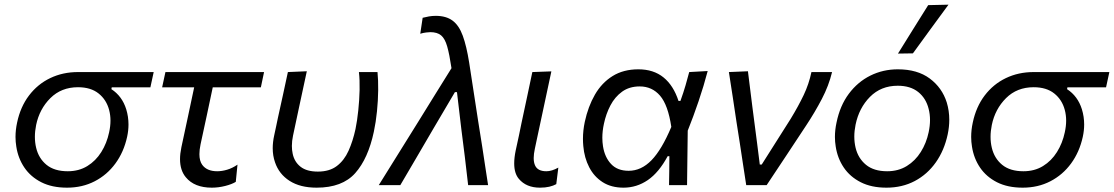

<svg xmlns="http://www.w3.org/2000/svg" viewBox="-20 -812 4885 842"><path d="M274 11Q208 11 161.2 -12.8Q114.5 -36.5 87 -77Q59.5 -117.5 51.5 -169Q48 -190 48 -211.5Q48 -242.5 55 -274.5Q69.5 -343.5 107.2 -393.2Q145 -443 200.2 -469.5Q255.5 -496 322 -496H654L639.5 -429H470L468.5 -421Q515.5 -390.5 533.5 -333Q543.5 -300.5 543.5 -266Q543.5 -239.5 537.5 -212Q523 -145.5 486.2 -95.2Q449.5 -45 395.2 -17Q341 11 274 11ZM277 -61Q326 -61 363 -83.8Q400 -106.5 424.2 -145.2Q448.5 -184 458.5 -231.5Q464.5 -258.5 464.5 -283Q464.5 -307.5 458.5 -330Q446.5 -375 412.2 -402.2Q378 -429.5 322 -429.5Q249 -429.5 201 -381.8Q153 -334 138.5 -264Q133 -237 133 -212Q133 -187 138.5 -164Q149.5 -117.5 184 -89.2Q218.5 -61 277 -61Z M909 11Q832.5 11 795 -34.5Q769.5 -65 769.5 -114Q769.5 -138 775.5 -166.5Q791 -239.5 805 -304Q819 -368.5 831.5 -429H691L705.5 -496H1138L1124 -429H913Q899.5 -366.5 886.5 -304L859.5 -179Q854.5 -155 854.5 -136Q854.5 -106 867 -89Q887.5 -61 932.5 -61Q953.5 -61 976.2 -67.8Q999 -74.5 1021.5 -90L1014 -14.5Q997 -4 967.5 3.5Q938 11 909 11Z M1368.5 11Q1296.5 11 1250 -18.8Q1203.5 -48.5 1186 -100.5Q1176 -129 1176 -162Q1176 -189 1182.5 -218.5Q1187 -239.5 1191 -258Q1194.5 -276 1198.5 -294Q1211 -351 1221.5 -398.5Q1231.5 -446 1242.5 -496L1325.5 -499.5Q1307 -413.5 1291.2 -340.2Q1275.5 -267 1265 -217Q1260 -193.5 1260 -172Q1260 -154 1263.5 -138Q1271 -102 1298 -80.8Q1325 -59.5 1374 -59.5Q1425 -59.5 1457.2 -84Q1489.5 -108.5 1508.5 -150.8Q1527.5 -193 1539 -246Q1546.5 -282.5 1551.2 -327.8Q1556 -373 1557 -417.5Q1558 -462 1554 -496H1635.5Q1639 -461 1638.5 -416Q1638 -371 1633.2 -323.8Q1628.5 -276.5 1619.5 -234.5Q1594.5 -116.5 1537.8 -52.8Q1481 11 1368.5 11Z M1641 0Q1683 -67.5 1728.5 -140.5Q1773.5 -213 1816 -281Q1850 -336 1887.5 -396.5Q1925 -456.5 1960 -513Q1951 -573.5 1941.2 -608Q1931.5 -642.5 1914.5 -656.8Q1897.5 -671 1867 -671Q1861.5 -671 1848.5 -669.5Q1835.5 -668 1823 -664L1833.5 -734Q1847 -737.5 1861.2 -740Q1875.5 -742.5 1891 -742.5Q1936.5 -742.5 1964.8 -721.5Q1993 -700.5 2009.5 -655.2Q2026 -610 2037.5 -537.5L2077 -280.5Q2087.5 -216 2094.8 -168.5Q2102 -121 2108 -81.5Q2114 -42 2120.5 0H2033Q2026 -61.5 2018.5 -124.2Q2011 -187 2003 -247L1984 -408H1975L1879.5 -246Q1842.5 -182.5 1806.5 -121Q1770.5 -59.5 1735.5 0Z M2348 11Q2288 11 2255.5 -27.5Q2235 -51.5 2235 -95.5Q2235 -120.5 2241.5 -152Q2249.5 -189.5 2255.5 -216.5Q2261 -243 2267 -272.5Q2281 -337.5 2292 -389.5Q2303 -441.5 2314.5 -496L2398 -499Q2378.5 -409 2362.5 -333Q2346.5 -257 2335 -204.5L2325.5 -159.5Q2320.5 -136.5 2320.5 -119Q2320.5 -99.5 2326.5 -86.5Q2338 -61 2376 -61Q2400 -61 2428.5 -77L2419.5 -4.5Q2407 2.5 2389 6.8Q2371 11 2348 11Z M2714.5 11Q2660.5 11 2622.8 -13.2Q2585 -37.5 2563.8 -78.8Q2542.5 -120 2538 -171.5Q2536.5 -187 2536.5 -203Q2536.5 -239.5 2544.5 -277.5Q2559 -345 2589 -397Q2619 -449 2666.5 -478.5Q2714 -508 2779.5 -508Q2846 -508 2889.8 -472.5Q2933.5 -437 2955.5 -369.5H2964Q2977.5 -407 2986.5 -438Q2995.5 -469 3002.5 -496L3083.5 -500.5Q3066.5 -435.5 3043.5 -367.8Q3020.5 -300 2996 -239L2993 0H2914Q2914.5 -32.5 2915 -64.5Q2915 -96.5 2915.5 -127H2908Q2869.5 -55.5 2820.8 -22.2Q2772 11 2714.5 11ZM2737 -63Q2792 -63 2837 -109.2Q2882 -155.5 2924 -255.5Q2909.5 -352 2874.5 -392.5Q2839.5 -433 2785.5 -433Q2740 -433 2708.2 -410Q2676.5 -387 2657 -349.8Q2637.5 -312.5 2628.5 -269.5Q2621.5 -237.5 2621.5 -208Q2621.5 -188.5 2624.5 -170Q2632 -122.5 2659.8 -92.8Q2687.5 -63 2737 -63Z M3252.5 0Q3245.5 -45.5 3238 -94.5Q3230.5 -143 3224 -187L3210 -276Q3202 -330.5 3193.5 -386Q3185 -441.5 3176.5 -496L3260 -499.5Q3268.5 -431 3279.2 -345.5Q3290 -260 3300.5 -181.5L3312 -90.5H3320.5L3447.5 -291Q3481.5 -347 3504.5 -395.2Q3527.5 -443.5 3538.5 -496H3629Q3614.5 -436 3584 -377.8Q3553.5 -319.5 3516.5 -263.5Q3472.5 -197 3429 -131Q3385 -65 3342 0Z M3867.5 11Q3801.5 11 3754.8 -12.8Q3708 -36.5 3680.5 -77Q3653 -117.5 3645 -169Q3641.5 -190 3641.5 -211.5Q3641.5 -242.5 3648.5 -274.5Q3663.5 -348.5 3702.5 -400.8Q3741.5 -453 3797 -480.5Q3852.5 -508 3917.5 -508Q4003 -508 4057.2 -467.8Q4111.5 -427.5 4132 -362.5Q4143 -326 4143 -287Q4143 -255.5 4136 -222.5Q4121 -152.5 4084 -100Q4047 -47.5 3991.8 -18.2Q3936.5 11 3867.5 11ZM3870.5 -61Q3919.5 -61 3956.8 -84Q3994 -107 4018.2 -145.8Q4042.5 -184.5 4052.5 -232Q4058.5 -260 4058.5 -285.5Q4058.5 -311.5 4052.5 -334.5Q4041 -381 4006.8 -408.5Q3972.5 -436 3917 -436Q3843.5 -436 3795.2 -387.2Q3747 -338.5 3732 -265Q3726.5 -238 3726.5 -213Q3726.5 -188 3732 -164.5Q3743 -118 3777.5 -89.5Q3812 -61 3870.5 -61ZM3918 -577Q3951.5 -631 3984.5 -684Q4017.5 -737 4050.5 -789.5L4139.5 -791.5Q4099.5 -737.5 4060.8 -684.2Q4022 -631 3983.5 -578Z M4465 11Q4399 11 4352.2 -12.8Q4305.5 -36.5 4278 -77Q4250.5 -117.5 4242.5 -169Q4239 -190 4239 -211.5Q4239 -242.5 4246 -274.5Q4260.5 -343.5 4298.2 -393.2Q4336 -443 4391.2 -469.5Q4446.5 -496 4513 -496H4845L4830.5 -429H4661L4659.5 -421Q4706.5 -390.5 4724.5 -333Q4734.5 -300.5 4734.5 -266Q4734.5 -239.5 4728.5 -212Q4714 -145.5 4677.2 -95.2Q4640.5 -45 4586.2 -17Q4532 11 4465 11ZM4468 -61Q4517 -61 4554 -83.8Q4591 -106.5 4615.2 -145.2Q4639.5 -184 4649.5 -231.5Q4655.5 -258.5 4655.5 -283Q4655.5 -307.5 4649.5 -330Q4637.5 -375 4603.2 -402.2Q4569 -429.5 4513 -429.5Q4440 -429.5 4392 -381.8Q4344 -334 4329.5 -264Q4324 -237 4324 -212Q4324 -187 4329.5 -164Q4340.5 -117.5 4375 -89.2Q4409.5 -61 4468 -61Z"/></svg>

Font: Heraclito
Style: Italic
Weight: 400
Italic angle: -12°
Designer: Kostas Bartsokas (font) & Cristiano Sobral (main changes)
Foundry: Kostas Bartsokas (font) & Cristiano Sobral (main changes)
Version: Version 1.00;July 8, 2020;FontCreator 13.0.0.2655 64-bit